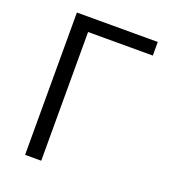

<svg xmlns="http://www.w3.org/2000/svg" viewBox="-134 -830 820 928"><g transform="rotate(20 276.0 -366.0)"><path d="M102 0H185V-662H518V-732H102Z"/></g></svg>

Font: Noto Sans HK DemiLight
Style: Regular
Weight: 350
Designer: Ryoko NISHIZUKA 西塚涼子 (kana, bopomofo & ideographs); Paul D. Hunt (Latin, Greek & Cyrillic); Sandoll Communications 산돌커뮤니
Foundry: Adobe
Version: Version 2.004;hotconv 1.0.118;makeotfexe 2.5.65603